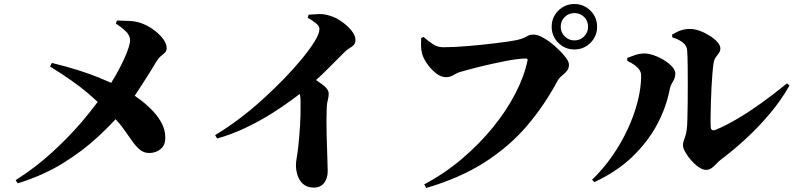

<svg xmlns="http://www.w3.org/2000/svg" viewBox="-20 -878 3950 955"><path d="M68 34 58 18Q157 -45 239 -120Q321 -195 387 -272Q430 -323 466 -371Q445 -389 419 -413Q348 -474 229 -547L238 -565Q377 -531 472 -492Q505 -478 533 -466Q545 -485 556 -504Q579 -545 595 -579.5Q611 -614 619 -639Q627 -664 627 -677Q627 -703 604 -724Q581 -745 556 -761L562 -776Q588 -775 620 -774Q652 -773 679 -764Q709 -754 739 -733.5Q769 -713 789 -687.5Q809 -662 809 -638Q809 -625 801 -617Q793 -609 781.5 -600Q770 -591 759 -574L732 -529Q715 -502 695 -470.5Q675 -439 653 -406Q651 -404 650 -402Q667 -390 684 -377Q716 -352 742.5 -323.5Q769 -295 785 -263.5Q801 -232 802 -200Q804 -157 779.5 -137Q755 -117 723 -117Q695 -117 675 -134Q655 -151 635 -180Q615 -209 588 -246Q574 -265 555 -285Q516 -243 471 -201Q393 -128 293.5 -66.5Q194 -5 68 34Z M1511 -789 1515 -805Q1538 -807 1564.5 -808Q1591 -809 1617 -801Q1649 -792 1679 -771Q1709 -750 1728.5 -725.5Q1748 -701 1748 -680Q1748 -663 1740 -654.5Q1732 -646 1719.5 -639Q1707 -632 1693 -618L1608 -533Q1581 -506 1552 -480Q1568 -468 1583 -458Q1615 -435 1615 -412Q1615 -397 1610.5 -380.5Q1606 -364 1605 -341Q1603 -277 1604.5 -213Q1606 -149 1608 -99.5Q1610 -50 1610 -26Q1610 8 1592.5 31.5Q1575 55 1541 55Q1510 55 1490.5 39.5Q1471 24 1461.5 -2Q1452 -28 1452 -57Q1452 -72 1455.5 -91Q1459 -110 1462 -134Q1466 -168 1468.5 -198.5Q1471 -229 1472.5 -255.5Q1474 -282 1474.5 -304.5Q1475 -327 1475 -346V-377Q1475 -396 1471 -411Q1454 -398 1431 -381Q1388 -349 1330 -312.5Q1272 -276 1203 -243Q1134 -210 1060 -189L1050 -206Q1107 -240 1167 -285Q1227 -330 1284 -381.5Q1341 -433 1391.5 -485Q1442 -537 1481 -584.5Q1520 -632 1543 -669Q1569 -710 1569 -734Q1569 -749 1549 -764.5Q1529 -780 1511 -789Z M2724 -745Q2724 -792 2757 -825Q2790 -858 2837 -858Q2884 -858 2917 -825Q2950 -792 2950 -745Q2950 -698 2917 -665Q2884 -632 2837 -632Q2790 -632 2757 -665Q2724 -698 2724 -745ZM2769 -745Q2769 -717 2789 -697Q2809 -677 2837 -677Q2866 -677 2885.5 -697Q2905 -717 2905 -745Q2905 -774 2885.5 -793.5Q2866 -813 2837 -813Q2809 -813 2789 -793.5Q2769 -774 2769 -745ZM2185 -643Q2208 -643 2240 -644.5Q2272 -646 2308.5 -649Q2345 -652 2382 -656Q2419 -660 2452.5 -664Q2486 -668 2512 -672Q2538 -676 2552 -679Q2577 -685 2588.5 -691Q2600 -697 2609 -701.5Q2618 -706 2634 -706Q2655 -706 2684.5 -689Q2714 -672 2742.5 -646.5Q2771 -621 2790.5 -596.5Q2810 -572 2810 -557Q2810 -537 2799 -524.5Q2788 -512 2774.5 -501Q2761 -490 2752 -474Q2688 -354 2601 -252Q2514 -150 2392 -71.5Q2270 7 2100 57L2090 39Q2190 -14 2276.5 -87Q2363 -160 2431 -243.5Q2499 -327 2543.5 -413Q2588 -499 2604 -578Q2605 -582 2603 -584.5Q2601 -587 2597 -587Q2577 -587 2549.5 -583.5Q2522 -580 2490 -573.5Q2458 -567 2425.5 -560Q2393 -553 2363.5 -545.5Q2334 -538 2310 -531.5Q2286 -525 2272 -521Q2256 -517 2237 -505.5Q2218 -494 2199 -494Q2173 -494 2147.5 -514.5Q2122 -535 2103 -563Q2084 -591 2079 -613Q2074 -636 2074 -653Q2074 -670 2075 -689L2087 -694Q2112 -672 2134.5 -657.5Q2157 -643 2185 -643Z M3323 -706Q3350 -722 3370 -728Q3390 -734 3412 -734Q3435 -734 3461 -724.5Q3487 -715 3510.5 -700Q3534 -685 3548.5 -668.5Q3563 -652 3563 -638Q3563 -624 3556 -614.5Q3549 -605 3540.5 -593.5Q3532 -582 3529 -562Q3526 -543 3523.5 -511.5Q3521 -480 3519 -443.5Q3517 -407 3516 -370Q3515 -333 3514.5 -301.5Q3514 -270 3515 -249Q3515 -236 3521 -232Q3528 -227 3541 -233Q3588 -252 3646.5 -286.5Q3705 -321 3768.5 -366.5Q3832 -412 3894 -463L3907 -453Q3866 -380 3809 -312.5Q3752 -245 3689.5 -187.5Q3627 -130 3568 -86Q3557 -78 3545.5 -65.5Q3534 -53 3521 -43Q3508 -33 3492 -33Q3475 -33 3455 -47Q3435 -61 3417.5 -81Q3400 -101 3388.5 -121.5Q3377 -142 3377 -155Q3377 -167 3381 -178Q3385 -189 3389.5 -203Q3394 -217 3396 -236Q3398 -249 3399 -283.5Q3400 -318 3400.5 -364.5Q3401 -411 3401 -460Q3401 -509 3400.5 -553Q3400 -597 3398 -626Q3397 -649 3377.5 -665.5Q3358 -682 3324 -692ZM3100 -575V-590Q3120 -598 3141 -605Q3162 -612 3187 -612Q3206 -612 3232 -603Q3258 -594 3282.5 -579Q3307 -564 3323 -546.5Q3339 -529 3339 -512Q3339 -491 3327 -472Q3315 -453 3311 -433Q3294 -344 3248 -258Q3202 -172 3125 -98Q3048 -24 2936 28L2925 16Q2981 -38 3026 -103Q3071 -168 3103 -237.5Q3135 -307 3152 -374.5Q3169 -442 3169 -501Q3169 -518 3160 -531Q3151 -544 3135.5 -555Q3120 -566 3100 -575Z"/></svg>

Font: Early Summer Mincho Heavy
Style: Regular
Weight: 900
Designer: GuiWonder
Version: Version 1.002